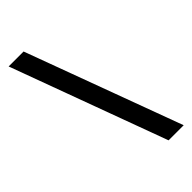

<svg xmlns="http://www.w3.org/2000/svg" viewBox="-227 -775 836 836"><g transform="rotate(-45 191.0 -357.0)"><path d="M105 -717 371 3H278L13 -717Z"/></g></svg>

Font: Noto Sans Ethiopic Condensed Medium
Style: Regular
Weight: 500
Width: 3
Designer: Monotype Design Team
Foundry: Monotype Imaging Inc.
Version: Version 2.102; ttfautohint (v1.8.4.7-5d5b)